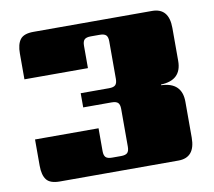

<svg xmlns="http://www.w3.org/2000/svg" viewBox="-72 -704 876 786"><g transform="rotate(-10 366.5 -311.0)"><path d="M380 -59Q399 -59 406.5 -66.5Q414 -74 414 -92V-249Q414 -267 406.5 -274.5Q399 -282 380 -282H262V-341H380Q399 -341 406.5 -348.5Q414 -356 414 -374V-530Q414 -548 406.5 -555.5Q399 -563 380 -563H343Q324 -563 316.5 -555.5Q309 -548 309 -530V-437H45V-544Q45 -583 60 -602.5Q75 -622 115 -622H608Q678 -622 678 -539V-402Q678 -322 592 -319V-316Q678 -313 678 -232V-83Q678 0 608 0H115Q75 0 60 -19.5Q45 -39 45 -78V-187H309V-92Q309 -74 316.5 -66.5Q324 -59 343 -59Z"/></g></svg>

Font: Sarpanch Black
Style: Regular
Weight: 900
Designer: Manushi Parikh (Devanagari and Latin), Jyotish Sonowal (Devanagari)
Foundry: Indian Type Foundry
Version: Version 2.004;PS 1.0;hotconv 1.0.78;makeotf.lib2.5.61930; tt